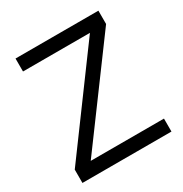

<svg xmlns="http://www.w3.org/2000/svg" viewBox="-163 -824 906 949"><g transform="rotate(-30 290.0 -349.0)"><path d="M544 -74H126L530 -622V-698H57V-624H439L36 -76V0H544Z"/></g></svg>

Font: IBM Plex Thai Looped
Style: Regular
Weight: 400
Designer: Mike Abbink, Paul van der Laan, Pieter van Rosmalen, Ben Mitchell, Mark Frömberg
Foundry: Bold Monday
Version: Version 1.0